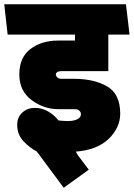

<svg xmlns="http://www.w3.org/2000/svg" viewBox="-31 -700 630 904"><path d="M244 -133Q255 -132 265.5 -131Q276 -130 286 -130Q316 -130 333 -138.5Q350 -147 350 -162Q350 -172 342.5 -179Q335 -186 323 -186H244Q175 -186 117.5 -229Q60 -272 60 -349Q60 -430 112.5 -469.5Q165 -509 242 -509H322V-537H5L-11 -680H562L579 -537H479V-365H257Q245 -365 238.5 -360.5Q232 -356 232 -349Q232 -342 239 -335.5Q246 -329 258 -329H317Q411 -329 473 -293.5Q535 -258 535 -165Q535 -99 481 -46.5Q427 6 326 14L335 30L387 99L269 184L142 13Q110 -3 80 -34.5Q50 -66 50 -112Q50 -148 74 -170Q98 -192 133 -192Q167 -192 196 -175Q225 -158 244 -133Z"/></svg>

Font: Palanquin Dark
Style: Bold
Weight: 700
Designer: Pria Ravichandran
Version: Version 1.000